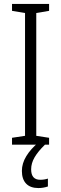

<svg xmlns="http://www.w3.org/2000/svg" viewBox="-20 -734 311 974"><path d="M41 0V-35L107 -45V-668L41 -679V-714H229V-679L164 -668V-45L229 -35V0ZM184 178Q205 178 223 172V212Q199 220 175 220Q134 220 112.5 197.5Q91 175 91 133Q91 95 113.5 58Q136 21 176 -12L208 0Q173 34 155.5 64Q138 94 138 125Q138 178 184 178Z"/></svg>

Font: Noto Sans Display Light Narrow
Style: Regular
Weight: 300
Width: 4
Designer: Monotype Design team
Foundry: Monotype Imaging Inc.
Version: Version 1.000